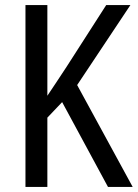

<svg xmlns="http://www.w3.org/2000/svg" viewBox="-20 -734 541 754"><path d="M501 0 283 -400 492 -714H397L241 -471C209 -422 184 -385 166 -358V-714H80V0H166V-272L224 -333L404 0Z"/></svg>

Font: Noto Sans Kannada Condensed
Style: Regular
Weight: 400
Width: 3
Designer: Jelle Bosma - Monotype Design Team
Foundry: Monotype Imaging Inc.
Version: Version 2.005